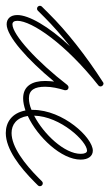

<svg xmlns="http://www.w3.org/2000/svg" viewBox="113 -494 378 664"><g transform="rotate(90 302.0 -162.0)"><path d="M430 7C486 7 549 -42 600 -93L611 -104C613 -106 614 -108 614 -111C614 -116 610 -121 604 -121C601 -121 599 -120 597 -118L586 -107C537 -58 478 -13 430 -13C401 -13 377 -30 371 -69C444 -103 522 -185 522 -252C522 -278 510 -294 491 -294C446 -294 350 -191 350 -87V-82C336 -76 322 -73 310 -73C281 -73 270 -93 270 -129C270 -152 275 -174 282 -197C282 -198 282 -199 282 -200C282 -206 278 -210 272 -210C269 -210 266 -208 264 -206C183 -101 90 -16 54 -16C47 -16 42 -21 42 -33C42 -83 122 -200 265 -313C268 -315 269 -318 269 -321C269 -326 264 -331 259 -331C257 -331 255 -330 254 -329C165 -272 78 -204 16 -141L-7 -118C-9 -116 -10 -114 -10 -111C-10 -106 -6 -101 0 -101C3 -101 5 -102 7 -104L30 -127C59 -156 93 -186 130 -215C60 -140 22 -72 22 -33C22 -9 35 4 54 4C95 4 176 -68 252 -160C251 -149 250 -139 250 -129C250 -85 267 -53 310 -53C323 -53 337 -56 352 -61C361 -14 393 7 430 7ZM370 -91C372 -182 459 -274 491 -274C498 -274 502 -266 502 -252C502 -196 434 -124 370 -91Z"/></g></svg>

Font: Mistral SingleLine Outline
Style: Regular
Weight: 300
Designer: François Chastanet, Élisa Garzelli, Anais Alves, Morgane Autin
Foundry: institut supérieur des arts et du design Toulouse / isdaT
Version: Version 1.000;Glyphs 3.3 (3337)